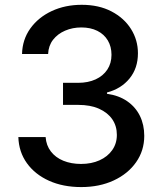

<svg xmlns="http://www.w3.org/2000/svg" viewBox="-20 -757 665 787"><path d="M313 9.8Q238.3 9.8 180.9 -16.1Q123.5 -42 90.3 -88.1Q57.1 -134.3 55.2 -195.3H167Q169.4 -161.1 188.5 -136.2Q207.5 -111.3 239.7 -98.1Q272 -85 312 -85Q355 -85 387.9 -99.9Q420.9 -114.7 439.9 -141.6Q459 -168.5 459 -204.1Q459 -240.7 440.2 -268.1Q421.4 -295.4 386 -311.3Q350.6 -327.1 300.3 -327.1H238.3V-417.5H300.3Q340.8 -417.5 371.8 -431.6Q402.8 -445.8 419.9 -471.7Q437 -497.6 437 -532.2Q437 -565.9 421.9 -591.3Q406.7 -616.7 378.9 -630.6Q351.1 -644.5 313.5 -644.5Q277.3 -644.5 246.8 -631.3Q216.3 -618.2 197.5 -594Q178.7 -569.8 177.2 -535.6H70.3Q71.8 -595.2 104.5 -640.6Q137.2 -686 192.1 -711.7Q247.1 -737.3 314.9 -737.3Q385.3 -737.3 437 -710.2Q488.8 -683.1 517.1 -637.9Q545.4 -592.8 545.4 -538.6Q545.4 -477.5 511 -435.3Q476.6 -393.1 418.5 -377.9V-372.6Q467.3 -365.7 501.5 -342Q535.6 -318.4 553.5 -282Q571.3 -245.6 571.3 -200.2Q571.3 -139.6 537.8 -92Q504.4 -44.4 446 -17.3Q387.7 9.8 313 9.8Z"/></svg>

Font: Inter 16pt Medium
Style: Regular
Weight: 500
Version: Version 4.001;git-66647c0bb